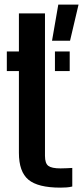

<svg xmlns="http://www.w3.org/2000/svg" viewBox="-20 -830 374 858"><path d="M10.5 -512.5V-600H64.5V-770H181V-133.5Q181 -100 196 -88.8Q211 -77.5 250.5 -77.5Q265 -77.5 276.5 -78.2Q288 -79 303 -79.5V3.5Q291 6.5 278 7.5Q265 8.5 250 8.5Q149.5 8.5 107 -27Q64.5 -62.5 64.5 -147V-512.5ZM225.5 -512.5V-600H291.5V-512.5ZM212.5 -648 240.5 -809.5H331L293 -648Z"/></svg>

Font: Big Shoulders Stencil Text
Style: Bold
Weight: 700
Designer: Patric King
Foundry: XO Type Co
Version: Version 1.000